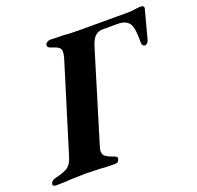

<svg xmlns="http://www.w3.org/2000/svg" viewBox="-160 -781 932 909"><g transform="rotate(-20 305.5 -326.5)"><path d="M-42 -11Q-38 -27 -14 -32Q28 -42 46.5 -54.5Q65 -67 75 -97L215 -551Q220 -571 220 -580Q220 -595 210 -603Q200 -611 174 -619Q154 -624 158 -640Q160 -646 167.5 -650.5Q175 -655 184 -655Q203 -655 251 -653Q287 -650 320 -650H575Q591 -650 615 -654L635 -656Q657 -656 654 -641L615 -494Q612 -486 606.5 -481Q601 -476 596 -476Q590 -476 585.5 -480.5Q581 -485 581 -493Q581 -529 578.5 -551.5Q576 -574 569 -588Q553 -616 509 -616H434Q411 -616 395.5 -602.5Q380 -589 369 -554L230 -98Q226 -86 226 -75Q226 -60 237 -51Q248 -42 277 -32Q287 -29 290.5 -24.5Q294 -20 291 -12Q288 3 269 3Q233 3 192 0Q142 -2 122 -2Q102 -2 50 0Q10 3 -27 3Q-35 3 -39.5 -1Q-44 -5 -42 -11Z"/></g></svg>

Font: EB Garamond
Style: Bold Italic
Weight: 700
Italic angle: -17.2°
Designer: Georg Duffner and Octavio Pardo
Foundry: Georg Duffner
Version: Version 1.000